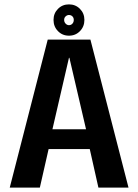

<svg xmlns="http://www.w3.org/2000/svg" viewBox="-20 -857 632 877"><path d="M24.5 0H162L202 -176H390L429.5 0H567L393 -676H198ZM219.5 -266.5 295 -593H297L373 -266.5ZM295 -694Q325 -694 345.2 -714.8Q365.5 -735.5 365.5 -766Q365.5 -796 345.2 -816.5Q325 -837 295 -837Q265 -837 244.8 -816.5Q224.5 -796 224.5 -766Q224.5 -735.5 244.8 -714.8Q265 -694 295 -694ZM295 -742Q286.5 -742 279.8 -749Q273 -756 273 -766Q273 -776 279.8 -782.2Q286.5 -788.5 295 -788.5Q304.5 -788.5 310.8 -782.2Q317 -776 317 -766Q317 -756 310.8 -749Q304.5 -742 295 -742Z"/></svg>

Font: Anybody SemiCondensed SemiBold
Style: Regular
Weight: 600
Width: 4
Version: Version 1.113;gftools[0.9.25]